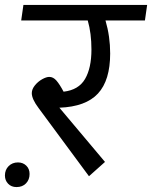

<svg xmlns="http://www.w3.org/2000/svg" viewBox="-55 -708 617 779"><path d="M533 -625H373Q392 -560 392 -491Q392 -382 342.5 -328.5Q293 -275 186 -271L371 -51L306 7L102 -269Q74 -306 74 -330Q74 -346 86.5 -361.5Q99 -377 116 -386.5Q133 -396 145 -396Q161 -396 174 -381Q187 -366 203 -336Q264 -343 290 -387.5Q316 -432 316 -507Q316 -573 301 -625H31L40 -688H542ZM-35 4Q-35 -19 -20 -34Q-5 -49 18 -49Q38 -49 51.5 -36Q65 -23 65 -2Q65 21 50.5 36Q36 51 12 51Q-9 51 -22 37.5Q-35 24 -35 4Z"/></svg>

Font: FiraGO Book
Style: Italic
Weight: 350
Italic angle: -8°
Designer: bBox Type GmbH
Foundry: bBox Type GmbH
Version: Version 1.001